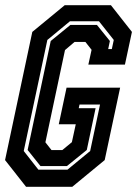

<svg xmlns="http://www.w3.org/2000/svg" viewBox="-22 -720 529 740"><path d="M78.5 0 -2.5 -103 102.5 -597 227.5 -700H405.5L486.5 -597L459.5 -471H318.5L331 -528L307 -558.5H265.5L228.5 -527L153 -171.5L176.5 -141.5H218L255 -172L270 -241H204.5L234.5 -382H441L381.5 -103L256.5 0ZM126 -66H238L325.5 -138L363.5 -317H284.5L281.5 -303H346.5L312.5 -142L236 -80H134L84.5 -142L173.5 -562L249.5 -624H351.5L401.5 -562L395 -531H409L416.5 -566L359.5 -638H247.5L160.5 -566L69.5 -138Z"/></svg>

Font: Tourney Condensed Regular
Style: Bold Italic
Weight: 700
Width: 3
Italic angle: -12°
Designer: Tyler Finck
Foundry: Etcetera Type Co
Version: Version 1.010; ttfautohint (v1.8.3)